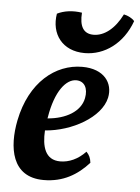

<svg xmlns="http://www.w3.org/2000/svg" viewBox="-51 -737 574 787"><g transform="rotate(5 235.5 -343.5)"><path d="M427 -696C396 -634 353 -602 310 -602C268 -602 251 -632 255 -688C217 -694 181 -689 153 -675C139 -591 188 -524 280 -524C362 -524 437 -578 471 -672C463 -683 443 -693 427 -696ZM276 -467C166 -467 62 -385 30 -225C8 -114 25 9 158 9C238 9 296 -26 343 -78C341 -97 335 -110 323 -122C292 -89 255 -73 219 -73C157 -73 142 -128 146 -194C256 -202 374 -268 392 -350C405 -411 366 -467 276 -467ZM298 -340C287 -284 227 -250 152 -244C152 -245 153 -247 153 -249C171 -359 215 -410 256 -410C290 -410 306 -381 298 -340Z"/></g></svg>

Font: Vollkorn Semibold
Style: Italic
Weight: 600
Italic angle: -11°
Designer: Friedrich Althausen
Foundry: Friedrich Althausen
Version: Version 4.015;PS 004.015;hotconv 1.0.88;makeotf.lib2.5.64775